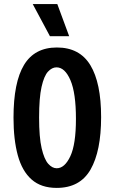

<svg xmlns="http://www.w3.org/2000/svg" viewBox="-20 -905 560 938"><path d="M257 13Q181 13 134.5 -28Q88 -69 67 -146Q46 -223 46 -330Q46 -503 97.5 -588Q149 -673 258 -673Q369 -673 421.5 -586.5Q474 -500 474 -333Q474 -167 422.5 -77Q371 13 257 13ZM257 -83Q296 -83 323.5 -141.5Q351 -200 351 -324Q351 -451 324 -513.5Q297 -576 256 -576Q234 -576 214.5 -555Q195 -534 183 -480.5Q171 -427 171 -331Q171 -234 183.5 -180.5Q196 -127 215.5 -105Q235 -83 257 -83ZM224 -728 140 -885H260L318 -728Z"/></svg>

Font: Bricolage Grotesque 10pt Condensed SemiBold
Style: Regular
Weight: 600
Width: 3
Designer: Mathieu Triay
Foundry: Atelier Triay
Version: Version 1.000; ttfautohint (v1.8.4.7-5d5b);gftools[0.9.32]